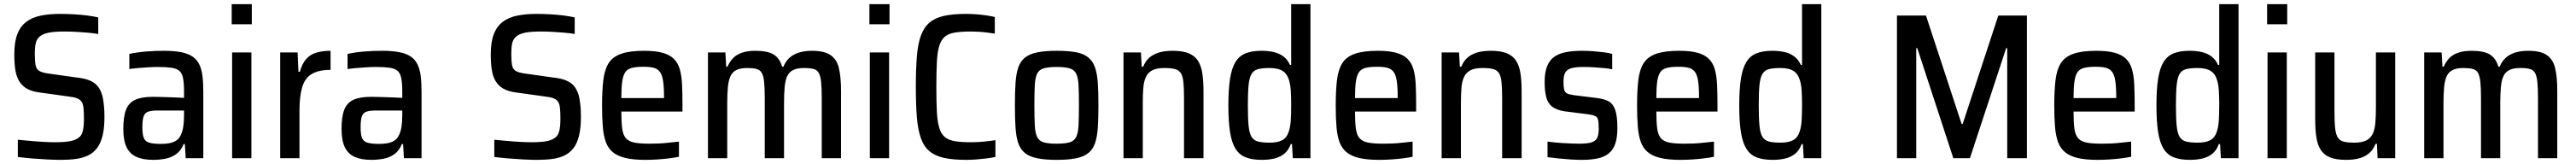

<svg xmlns="http://www.w3.org/2000/svg" viewBox="-20 -763 12428 791"><path d="M275 8Q243 8 205.5 6Q168 4 132 1Q96 -2 66 -6V-89Q98 -86 131 -83Q164 -80 193.5 -78.5Q223 -77 246 -77Q291 -77 318 -82Q345 -87 361 -100Q372 -109 377 -123Q382 -137 383.5 -154.5Q385 -172 385 -191Q385 -222 383 -241.5Q381 -261 374 -272Q367 -283 351.5 -289Q336 -295 308 -298L171 -317Q133 -322 109.5 -335.5Q86 -349 72.5 -371.5Q59 -394 54 -426Q49 -458 49 -500Q49 -560 63.5 -598Q78 -636 106.5 -657.5Q135 -679 176 -687.5Q217 -696 269 -696Q302 -696 337 -694Q372 -692 402.5 -688Q433 -684 454 -679V-599Q431 -603 403 -605.5Q375 -608 346 -609.5Q317 -611 290 -611Q243 -611 215.5 -605.5Q188 -600 173 -588Q157 -575 152.5 -555Q148 -535 148 -503Q148 -467 152 -447.5Q156 -428 171 -420Q186 -412 216 -408L351 -389Q380 -386 403 -378.5Q426 -371 442.5 -356.5Q459 -342 469 -316Q474 -304 477 -287Q480 -270 482 -248.5Q484 -227 484 -199Q484 -146 475 -109Q466 -72 448.5 -49Q431 -26 405.5 -13.5Q380 -1 347 3.5Q314 8 275 8Z M719 8Q671 8 639 -6Q607 -20 591 -52.5Q575 -85 575 -141Q575 -200 588 -233.5Q601 -267 632 -281.5Q663 -296 718 -296Q729 -296 746 -295.5Q763 -295 783.5 -294.5Q804 -294 826 -293Q848 -292 868 -291V-321Q868 -363 863 -387Q858 -411 844.5 -422Q831 -433 805.5 -436.5Q780 -440 740 -440Q722 -440 697.5 -438.5Q673 -437 648.5 -435Q624 -433 604 -430V-503Q641 -511 683.5 -514.5Q726 -518 769 -518Q819 -518 853 -511.5Q887 -505 908.5 -490.5Q930 -476 941.5 -452.5Q953 -429 957 -396Q961 -363 961 -319V0H876L872 -68H866Q853 -36 830 -19.5Q807 -3 778 2.5Q749 8 719 8ZM757 -69Q780 -69 798 -72.5Q816 -76 829.5 -84.5Q843 -93 851 -109Q860 -126 864 -150Q868 -174 868 -205V-230H742Q710 -230 694 -224Q678 -218 672.5 -200.5Q667 -183 667 -149Q667 -116 673.5 -98.5Q680 -81 699.5 -75Q719 -69 757 -69Z M1098 -646V-743H1195V-646ZM1100 0V-510H1193V0Z M1332 0V-510H1416L1420 -417H1427Q1438 -457 1458 -479Q1478 -501 1507.5 -509.5Q1537 -518 1575 -518V-426Q1517 -426 1484 -406Q1451 -386 1438 -342.5Q1425 -299 1425 -229V0Z M1772 8Q1724 8 1692 -6Q1660 -20 1644 -52.5Q1628 -85 1628 -141Q1628 -200 1641 -233.5Q1654 -267 1685 -281.5Q1716 -296 1771 -296Q1782 -296 1799 -295.5Q1816 -295 1836.5 -294.5Q1857 -294 1879 -293Q1901 -292 1921 -291V-321Q1921 -363 1916 -387Q1911 -411 1897.5 -422Q1884 -433 1858.5 -436.5Q1833 -440 1793 -440Q1775 -440 1750.5 -438.5Q1726 -437 1701.5 -435Q1677 -433 1657 -430V-503Q1694 -511 1736.5 -514.5Q1779 -518 1822 -518Q1872 -518 1906 -511.5Q1940 -505 1961.5 -490.5Q1983 -476 1994.5 -452.5Q2006 -429 2010 -396Q2014 -363 2014 -319V0H1929L1925 -68H1919Q1906 -36 1883 -19.5Q1860 -3 1831 2.5Q1802 8 1772 8ZM1810 -69Q1833 -69 1851 -72.5Q1869 -76 1882.5 -84.5Q1896 -93 1904 -109Q1913 -126 1917 -150Q1921 -174 1921 -205V-230H1795Q1763 -230 1747 -224Q1731 -218 1725.5 -200.5Q1720 -183 1720 -149Q1720 -116 1726.5 -98.5Q1733 -81 1752.5 -75Q1772 -69 1810 -69Z M2574 8Q2542 8 2504.5 6Q2467 4 2431 1Q2395 -2 2365 -6V-89Q2397 -86 2430 -83Q2463 -80 2492.5 -78.5Q2522 -77 2545 -77Q2590 -77 2617 -82Q2644 -87 2660 -100Q2671 -109 2676 -123Q2681 -137 2682.5 -154.5Q2684 -172 2684 -191Q2684 -222 2682 -241.5Q2680 -261 2673 -272Q2666 -283 2650.5 -289Q2635 -295 2607 -298L2470 -317Q2432 -322 2408.5 -335.5Q2385 -349 2371.5 -371.5Q2358 -394 2353 -426Q2348 -458 2348 -500Q2348 -560 2362.5 -598Q2377 -636 2405.5 -657.5Q2434 -679 2475 -687.5Q2516 -696 2568 -696Q2601 -696 2636 -694Q2671 -692 2701.5 -688Q2732 -684 2753 -679V-599Q2730 -603 2702 -605.5Q2674 -608 2645 -609.5Q2616 -611 2589 -611Q2542 -611 2514.5 -605.5Q2487 -600 2472 -588Q2456 -575 2451.5 -555Q2447 -535 2447 -503Q2447 -467 2451 -447.5Q2455 -428 2470 -420Q2485 -412 2515 -408L2650 -389Q2679 -386 2702 -378.5Q2725 -371 2741.5 -356.5Q2758 -342 2768 -316Q2773 -304 2776 -287Q2779 -270 2781 -248.5Q2783 -227 2783 -199Q2783 -146 2774 -109Q2765 -72 2747.5 -49Q2730 -26 2704.5 -13.5Q2679 -1 2646 3.5Q2613 8 2574 8Z M3094 8Q3036 8 2998 -1Q2960 -10 2937 -29Q2914 -48 2903 -78.5Q2892 -109 2888.5 -153Q2885 -197 2885 -254Q2885 -326 2891 -376.5Q2897 -427 2916.5 -458Q2936 -489 2977 -503.5Q3018 -518 3088 -518Q3142 -518 3176.5 -508.5Q3211 -499 3231 -479.5Q3251 -460 3260 -429Q3269 -398 3271 -354.5Q3273 -311 3273 -255V-225H2978Q2978 -175 2982 -144Q2986 -113 2999.5 -97Q3013 -81 3040 -75.5Q3067 -70 3114 -70Q3135 -70 3159 -71Q3183 -72 3208.5 -75Q3234 -78 3256 -80V-7Q3238 -3 3210.5 0.5Q3183 4 3153 6Q3123 8 3094 8ZM3184 -271V-293Q3184 -343 3179.5 -372.5Q3175 -402 3164 -416.5Q3153 -431 3134 -436Q3115 -441 3085 -441Q3050 -441 3028.5 -435.5Q3007 -430 2996.5 -414Q2986 -398 2982 -368Q2978 -338 2978 -290H3203Z M3396 0V-510H3480L3484 -441H3490Q3501 -466 3517.5 -483Q3534 -500 3560.5 -509Q3587 -518 3625 -518Q3684 -518 3713 -500Q3742 -482 3754 -441H3760Q3770 -466 3788 -483Q3806 -500 3833.5 -509Q3861 -518 3898 -518Q3958 -518 3988 -497Q4018 -476 4028 -433.5Q4038 -391 4038 -325V0H3945V-287Q3945 -338 3942 -367.5Q3939 -397 3930.5 -411.5Q3922 -426 3905 -430.5Q3888 -435 3859 -435Q3826 -435 3806.5 -425Q3787 -415 3778 -395Q3769 -375 3766 -342.5Q3763 -310 3763 -264V0H3670V-287Q3670 -338 3667 -367.5Q3664 -397 3655.5 -411.5Q3647 -426 3630 -430.5Q3613 -435 3585 -435Q3552 -435 3532.5 -425Q3513 -415 3504 -394.5Q3495 -374 3492 -341.5Q3489 -309 3489 -264V0Z M4175 -646V-743H4272V-646ZM4177 0V-510H4270V0Z M4642 8Q4578 8 4535 -1.5Q4492 -11 4465 -33.5Q4438 -56 4423.5 -96Q4409 -136 4404 -197Q4399 -258 4399 -344Q4399 -430 4404 -491Q4409 -552 4423.5 -591.5Q4438 -631 4465 -654Q4492 -677 4535 -686.5Q4578 -696 4642 -696Q4666 -696 4691.5 -694Q4717 -692 4740.5 -688.5Q4764 -685 4780 -681V-601Q4760 -604 4739 -606.5Q4718 -609 4699.5 -610Q4681 -611 4665 -611Q4618 -611 4587.5 -606Q4557 -601 4539 -586Q4521 -571 4512 -541.5Q4503 -512 4500.5 -464Q4498 -416 4498 -344Q4498 -272 4500.5 -224Q4503 -176 4512 -146.5Q4521 -117 4539 -102Q4557 -87 4587.5 -82Q4618 -77 4665 -77Q4695 -77 4727 -80Q4759 -83 4783 -87V-6Q4765 -2 4741 1Q4717 4 4691.5 6Q4666 8 4642 8Z M5079 8Q5023 8 4985.5 0.5Q4948 -7 4926 -24.5Q4904 -42 4893.5 -72Q4883 -102 4880 -147Q4877 -192 4877 -255Q4877 -319 4880 -363.5Q4883 -408 4893.5 -438Q4904 -468 4926 -485.5Q4948 -503 4985.5 -510.5Q5023 -518 5079 -518Q5135 -518 5172 -511Q5209 -504 5231 -486Q5253 -468 5263.5 -438Q5274 -408 5277 -363.5Q5280 -319 5280 -255Q5280 -192 5277 -147Q5274 -102 5263.5 -72Q5253 -42 5231 -24.5Q5209 -7 5172 0.5Q5135 8 5079 8ZM5078 -70Q5119 -70 5141 -76.5Q5163 -83 5172.5 -102Q5182 -121 5184 -158Q5186 -195 5186 -255Q5186 -316 5184 -352.5Q5182 -389 5172.5 -408Q5163 -427 5140.5 -433.5Q5118 -440 5078 -440Q5039 -440 5016.5 -433.5Q4994 -427 4984.5 -408Q4975 -389 4973 -352.5Q4971 -316 4971 -255Q4971 -195 4973 -158Q4975 -121 4984.5 -102Q4994 -83 5016 -76.5Q5038 -70 5078 -70Z M5401 0V-510H5485L5489 -441H5496Q5506 -467 5524 -483.5Q5542 -500 5570 -509Q5598 -518 5638 -518Q5686 -518 5715.5 -506Q5745 -494 5760.5 -469.5Q5776 -445 5781.5 -408.5Q5787 -372 5787 -322V0H5693V-287Q5693 -337 5690 -366.5Q5687 -396 5677.5 -410.5Q5668 -425 5649 -430Q5630 -435 5598 -435Q5561 -435 5540 -424Q5519 -413 5509 -391.5Q5499 -370 5496.5 -338Q5494 -306 5494 -264V0Z M6069 8Q6022 8 5991 -4Q5960 -16 5941.5 -45.5Q5923 -75 5915 -126Q5907 -177 5907 -254Q5907 -332 5915 -383Q5923 -434 5941 -463.5Q5959 -493 5989.5 -505.5Q6020 -518 6067 -518Q6101 -518 6127.5 -511.5Q6154 -505 6173.5 -490Q6193 -475 6204 -450H6210V-743H6303V0H6218L6214 -68H6208Q6197 -37 6175.5 -20.5Q6154 -4 6127 2Q6100 8 6069 8ZM6106 -75Q6145 -75 6167 -87Q6189 -99 6198 -127Q6206 -150 6208 -181Q6210 -212 6210 -259Q6210 -298 6208 -327Q6206 -356 6200 -375Q6191 -407 6168.5 -421Q6146 -435 6105 -435Q6071 -435 6050 -429.5Q6029 -424 6018.5 -406Q6008 -388 6004.5 -352Q6001 -316 6001 -255Q6001 -194 6004.5 -157.5Q6008 -121 6018.5 -103.5Q6029 -86 6050 -80.5Q6071 -75 6106 -75Z M6634 8Q6576 8 6538 -1Q6500 -10 6477 -29Q6454 -48 6443 -78.5Q6432 -109 6428.5 -153Q6425 -197 6425 -254Q6425 -326 6431 -376.5Q6437 -427 6456.5 -458Q6476 -489 6517 -503.5Q6558 -518 6628 -518Q6682 -518 6716.5 -508.5Q6751 -499 6771 -479.5Q6791 -460 6800 -429Q6809 -398 6811 -354.5Q6813 -311 6813 -255V-225H6518Q6518 -175 6522 -144Q6526 -113 6539.5 -97Q6553 -81 6580 -75.5Q6607 -70 6654 -70Q6675 -70 6699 -71Q6723 -72 6748.5 -75Q6774 -78 6796 -80V-7Q6778 -3 6750.5 0.5Q6723 4 6693 6Q6663 8 6634 8ZM6724 -271V-293Q6724 -343 6719.5 -372.5Q6715 -402 6704 -416.5Q6693 -431 6674 -436Q6655 -441 6625 -441Q6590 -441 6568.5 -435.5Q6547 -430 6536.5 -414Q6526 -398 6522 -368Q6518 -338 6518 -290H6743Z M6936 0V-510H7020L7024 -441H7031Q7041 -467 7059 -483.5Q7077 -500 7105 -509Q7133 -518 7173 -518Q7221 -518 7250.5 -506Q7280 -494 7295.5 -469.5Q7311 -445 7316.5 -408.5Q7322 -372 7322 -322V0H7228V-287Q7228 -337 7225 -366.5Q7222 -396 7212.5 -410.5Q7203 -425 7184 -430Q7165 -435 7133 -435Q7096 -435 7075 -424Q7054 -413 7044 -391.5Q7034 -370 7031.5 -338Q7029 -306 7029 -264V0Z M7612 8Q7586 8 7556 6Q7526 4 7497.5 1Q7469 -2 7447 -5V-80Q7463 -78 7481.5 -76Q7500 -74 7520 -73Q7540 -72 7560 -71Q7580 -70 7599 -70Q7641 -70 7661 -77Q7681 -84 7687.5 -100Q7694 -116 7694 -142Q7694 -171 7691 -184.5Q7688 -198 7676.5 -203.5Q7665 -209 7641 -212L7530 -226Q7491 -232 7470 -248Q7449 -264 7441 -293.5Q7433 -323 7433 -368Q7433 -415 7445.5 -445Q7458 -475 7481.5 -490.5Q7505 -506 7538.5 -512Q7572 -518 7614 -518Q7639 -518 7666 -516Q7693 -514 7717.5 -511Q7742 -508 7759 -503V-429Q7739 -433 7716 -435Q7693 -437 7668.5 -438.5Q7644 -440 7620 -440Q7586 -440 7565 -435Q7544 -430 7534 -415.5Q7524 -401 7524 -370Q7524 -345 7527 -331.5Q7530 -318 7541 -312.5Q7552 -307 7574 -304L7687 -290Q7719 -286 7740.5 -275Q7762 -264 7773 -234.5Q7784 -205 7784 -145Q7784 -99 7773.5 -69Q7763 -39 7741 -22Q7719 -5 7687 1.5Q7655 8 7612 8Z M8088 8Q8030 8 7992 -1Q7954 -10 7931 -29Q7908 -48 7897 -78.5Q7886 -109 7882.5 -153Q7879 -197 7879 -254Q7879 -326 7885 -376.5Q7891 -427 7910.5 -458Q7930 -489 7971 -503.5Q8012 -518 8082 -518Q8136 -518 8170.5 -508.5Q8205 -499 8225 -479.5Q8245 -460 8254 -429Q8263 -398 8265 -354.5Q8267 -311 8267 -255V-225H7972Q7972 -175 7976 -144Q7980 -113 7993.5 -97Q8007 -81 8034 -75.5Q8061 -70 8108 -70Q8129 -70 8153 -71Q8177 -72 8202.5 -75Q8228 -78 8250 -80V-7Q8232 -3 8204.5 0.5Q8177 4 8147 6Q8117 8 8088 8ZM8178 -271V-293Q8178 -343 8173.5 -372.5Q8169 -402 8158 -416.5Q8147 -431 8128 -436Q8109 -441 8079 -441Q8044 -441 8022.5 -435.5Q8001 -430 7990.5 -414Q7980 -398 7976 -368Q7972 -338 7972 -290H8197Z M8534 8Q8487 8 8456 -4Q8425 -16 8406.5 -45.5Q8388 -75 8380 -126Q8372 -177 8372 -254Q8372 -332 8380 -383Q8388 -434 8406 -463.5Q8424 -493 8454.5 -505.5Q8485 -518 8532 -518Q8566 -518 8592.5 -511.5Q8619 -505 8638.5 -490Q8658 -475 8669 -450H8675V-743H8768V0H8683L8679 -68H8673Q8662 -37 8640.5 -20.5Q8619 -4 8592 2Q8565 8 8534 8ZM8571 -75Q8610 -75 8632 -87Q8654 -99 8663 -127Q8671 -150 8673 -181Q8675 -212 8675 -259Q8675 -298 8673 -327Q8671 -356 8665 -375Q8656 -407 8633.5 -421Q8611 -435 8570 -435Q8536 -435 8515 -429.5Q8494 -424 8483.5 -406Q8473 -388 8469.5 -352Q8466 -316 8466 -255Q8466 -194 8469.5 -157.5Q8473 -121 8483.5 -103.5Q8494 -86 8515 -80.5Q8536 -75 8571 -75Z M9133 0V-688H9273L9445 -165H9450L9622 -688H9760V0H9665V-531H9660L9485 0H9405L9231 -531H9226V0Z M10101 8Q10043 8 10005 -1Q9967 -10 9944 -29Q9921 -48 9910 -78.5Q9899 -109 9895.5 -153Q9892 -197 9892 -254Q9892 -326 9898 -376.5Q9904 -427 9923.5 -458Q9943 -489 9984 -503.5Q10025 -518 10095 -518Q10149 -518 10183.5 -508.5Q10218 -499 10238 -479.5Q10258 -460 10267 -429Q10276 -398 10278 -354.5Q10280 -311 10280 -255V-225H9985Q9985 -175 9989 -144Q9993 -113 10006.5 -97Q10020 -81 10047 -75.5Q10074 -70 10121 -70Q10142 -70 10166 -71Q10190 -72 10215.5 -75Q10241 -78 10263 -80V-7Q10245 -3 10217.5 0.5Q10190 4 10160 6Q10130 8 10101 8ZM10191 -271V-293Q10191 -343 10186.5 -372.5Q10182 -402 10171 -416.5Q10160 -431 10141 -436Q10122 -441 10092 -441Q10057 -441 10035.5 -435.5Q10014 -430 10003.5 -414Q9993 -398 9989 -368Q9985 -338 9985 -290H10210Z M10547 8Q10500 8 10469 -4Q10438 -16 10419.5 -45.5Q10401 -75 10393 -126Q10385 -177 10385 -254Q10385 -332 10393 -383Q10401 -434 10419 -463.5Q10437 -493 10467.5 -505.5Q10498 -518 10545 -518Q10579 -518 10605.5 -511.5Q10632 -505 10651.5 -490Q10671 -475 10682 -450H10688V-743H10781V0H10696L10692 -68H10686Q10675 -37 10653.5 -20.5Q10632 -4 10605 2Q10578 8 10547 8ZM10584 -75Q10623 -75 10645 -87Q10667 -99 10676 -127Q10684 -150 10686 -181Q10688 -212 10688 -259Q10688 -298 10686 -327Q10684 -356 10678 -375Q10669 -407 10646.5 -421Q10624 -435 10583 -435Q10549 -435 10528 -429.5Q10507 -424 10496.5 -406Q10486 -388 10482.5 -352Q10479 -316 10479 -255Q10479 -194 10482.5 -157.5Q10486 -121 10496.5 -103.5Q10507 -86 10528 -80.5Q10549 -75 10584 -75Z M10919 -646V-743H11016V-646ZM10921 0V-510H11014V0Z M11300 8Q11252 8 11222.5 -4Q11193 -16 11177.5 -40.5Q11162 -65 11156.5 -101.5Q11151 -138 11151 -188V-510H11244V-223Q11244 -173 11247.5 -143Q11251 -113 11261 -98.5Q11271 -84 11290 -79.5Q11309 -75 11340 -75Q11375 -75 11396 -85Q11417 -95 11427.5 -115.5Q11438 -136 11441 -168Q11444 -200 11444 -246V-510H11537V0H11452L11449 -69H11442Q11432 -43 11413.5 -26Q11395 -9 11367 -0.5Q11339 8 11300 8Z M11677 0V-510H11761L11765 -441H11771Q11782 -466 11798.5 -483Q11815 -500 11841.5 -509Q11868 -518 11906 -518Q11965 -518 11994 -500Q12023 -482 12035 -441H12041Q12051 -466 12069 -483Q12087 -500 12114.5 -509Q12142 -518 12179 -518Q12239 -518 12269 -497Q12299 -476 12309 -433.5Q12319 -391 12319 -325V0H12226V-287Q12226 -338 12223 -367.5Q12220 -397 12211.5 -411.5Q12203 -426 12186 -430.5Q12169 -435 12140 -435Q12107 -435 12087.5 -425Q12068 -415 12059 -395Q12050 -375 12047 -342.5Q12044 -310 12044 -264V0H11951V-287Q11951 -338 11948 -367.5Q11945 -397 11936.5 -411.5Q11928 -426 11911 -430.5Q11894 -435 11866 -435Q11833 -435 11813.5 -425Q11794 -415 11785 -394.5Q11776 -374 11773 -341.5Q11770 -309 11770 -264V0Z"/></svg>

Font: Saira SemiCondensed Medium
Style: Regular
Weight: 500
Width: 4
Designer: Hector Gatti with collaboration of the Omnibus-Type team
Foundry: Omnibus-Type
Version: Version 1.101